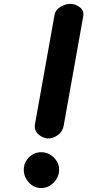

<svg xmlns="http://www.w3.org/2000/svg" viewBox="-20 -948 490 968"><path d="M188 0Q151 0 125.5 -28Q100 -56 100 -92.5Q100 -128 125.5 -154.2Q151 -180.5 188 -180.5Q224 -180.5 251 -154.2Q278 -128 278 -92.5Q278 -56 251 -28Q224 0 188 0ZM156.5 -322.5 255 -873Q259.5 -898.5 285 -913.5Q310.5 -928.5 334.5 -928.5Q360 -928.5 382.5 -911.2Q405 -894 399.5 -865L301 -314Q295.5 -283.5 270.2 -266Q245 -248.5 220.5 -250Q193.5 -252 172.2 -272Q151 -292 156.5 -322.5Z"/></svg>

Font: Edu VIC WA NT Hand
Style: Regular
Weight: 400
Designer: Tina and Corey Anderson, Eben Sorkin, Mirko Velimirovic
Foundry: Google for Education
Version: Version 1.000